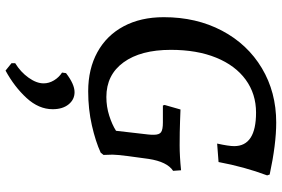

<svg xmlns="http://www.w3.org/2000/svg" viewBox="-178 -512 993 676"><g transform="rotate(90 318.0 -173.5)"><path d="M579 -315 581 -287Q549 -266 539 -201Q534 -168 529 -127.5Q524 -87 524 -74L525 -42L517 -32Q478 -14 421 -1Q364 12 301 12Q222 12 163 -20.5Q104 -53 72 -113Q40 -173 40 -254Q40 -369 87.5 -459Q135 -549 219.5 -599.5Q304 -650 411 -650Q487 -650 594 -627L597 -618Q567 -538 550 -447L485 -442Q494 -483 494 -502Q494 -579 376 -579Q310 -579 260 -542.5Q210 -506 182.5 -438.5Q155 -371 155 -279Q155 -173 199 -112.5Q243 -52 321 -52Q355 -52 386.5 -62Q418 -72 440 -86L453 -199Q454 -207 454 -219Q454 -238 445 -244.5Q436 -251 411 -251H351L349 -257L365 -313Q366 -313 404.5 -311.5Q443 -310 491 -310Q530 -310 579 -315ZM304 60Q330 60 347 81Q364 102 364 137Q364 186 324.5 229Q285 272 228 303L202 282V269Q233 250 253 222Q273 194 273 169Q273 150 262.5 132.5Q252 115 235 104L237 90Q276 60 304 60Z"/></g></svg>

Font: Alegreya Medium
Style: Italic
Weight: 500
Italic angle: -7°
Designer: Juan Pablo del Peral
Foundry: Huerta Tipografica
Version: Version 2.008; ttfautohint (v1.8)